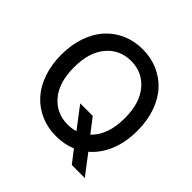

<svg xmlns="http://www.w3.org/2000/svg" viewBox="-200 -919 1167 1167"><g transform="rotate(45 384.0 -335.5)"><path d="M711.4 -363.8Q711.4 -265.1 679.7 -188.2Q647.9 -111.3 590.3 -62.5L688 65.4H576.2L513.7 -15.1Q455.1 9.8 384.3 9.8Q313.5 9.8 253.4 -16.1Q193.4 -42 149.7 -89.6Q106 -137.2 81.3 -207.8Q56.6 -278.3 56.6 -363.8Q56.6 -449.2 81.3 -519.8Q106 -590.3 149.7 -637.9Q193.4 -685.5 253.4 -711.4Q313.5 -737.3 384.3 -737.3Q454.6 -737.3 514.6 -711.4Q574.7 -685.5 618.4 -637.9Q662.1 -590.3 686.8 -519.8Q711.4 -449.2 711.4 -363.8ZM347.2 -235.8H455.1L525.4 -144.5Q603 -217.3 603 -363.8Q603 -493.2 542 -565.2Q481 -637.2 384.3 -637.2Q287.1 -637.2 226.3 -565.2Q165.5 -493.2 165.5 -363.8Q165.5 -234.4 226.3 -162.4Q287.1 -90.3 384.3 -90.3Q421.4 -90.3 450.7 -100.1Z"/></g></svg>

Font: Interop Med
Style: Regular
Weight: 500
Designer: Rasmus Andersson, Google, Jang Haemin
Foundry: jhaemin
Version: Version 1.007